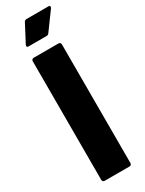

<svg xmlns="http://www.w3.org/2000/svg" viewBox="-231 -914 715 946"><g transform="rotate(-30 126.5 -441.5)"><path d="M54 0Q49 0 45.5 -3.5Q42 -7 42 -12V-688Q42 -693 45.5 -696.5Q49 -700 54 -700H196Q201 -700 204.5 -696.5Q208 -693 208 -688V-12Q208 -7 204.5 -3.5Q201 0 196 0ZM61 -761Q54 -761 52.5 -764Q51 -767 51 -769Q51 -771 53 -775L105 -874Q109 -883 120 -883H243Q253 -883 253 -876Q253 -873 250 -868L177 -768Q172 -761 163 -761Z"/></g></svg>

Font: LinhAnh ExtBd
Style: Regular
Weight: 800
Designer: Jeremy Tribby
Foundry: Tribby Type
Version: Version 1.408